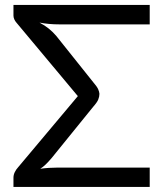

<svg xmlns="http://www.w3.org/2000/svg" viewBox="-20 -736 648 756"><path d="M214.5 -640Q191.5 -640 173 -641.8Q154.5 -643.5 135.5 -647Q156.5 -636 172.2 -623.2Q188 -610.5 202 -594L346.5 -413Q362 -395 366.5 -384.8Q371 -374.5 371.5 -366.5Q371.5 -356 367 -344.5Q362.5 -333 346.5 -315L184 -114.5Q169.5 -97.5 159.2 -87.8Q149 -78 138.5 -71.5Q157 -74 173 -75Q189 -76 203.5 -76H569.5V0H33V-36.5Q33 -47.5 38.2 -58.2Q43.5 -69 51 -77L286.5 -357.5L45 -646.5Q40 -652 36.5 -659.5Q33 -667 33 -674.5V-716.5H569.5V-640Z"/></svg>

Font: Lato
Style: Regular
Weight: 400
Designer: Lukasz Dziedzic with Adam Twardoch and Botio Nikoltchev
Foundry: tyPoland Lukasz Dziedzic
Version: Version 2.010; 2014-09-01; http://www.latofonts.com/; ttfaut